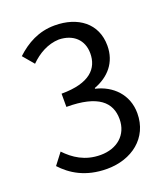

<svg xmlns="http://www.w3.org/2000/svg" viewBox="-139 -845 833 955"><g transform="rotate(-20 277.5 -367.0)"><path d="M264 13C394 13 499 -65 499 -196C499 -296 430 -362 343 -382V-386C421 -415 474 -474 474 -563C474 -681 384 -747 261 -747C176 -747 111 -710 56 -659L105 -601C146 -642 198 -672 257 -674C333 -672 381 -627 381 -556C381 -477 329 -416 178 -416V-346C347 -346 406 -287 406 -199C406 -115 344 -63 257 -63C174 -63 118 -102 75 -147L29 -87C77 -35 149 13 264 13Z"/></g></svg>

Font: Squished Noto Sans CJK JP Regular
Style: Regular
Weight: 400
Designer: Ryoko NISHIZUKA (kana & ideographs); Paul D. Hunt (Latin, Greek & Cyrillic); Wenlong ZHANG (bopomofo); Sandoll Communica
Foundry: Adobe Systems Incorporated
Version: Version 1.004;PS 1.004;hotconv 1.0.82;makeotf.lib2.5.63406